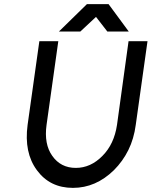

<svg xmlns="http://www.w3.org/2000/svg" viewBox="-20 -900 736 932"><path d="M266 -747H370L446 -818L501 -747H605L507 -880H402ZM171 -700 114 -294Q96 -159 159 -74Q222 12 334 12Q445 12 533 -74Q576 -117 603 -171.5Q630 -226 639 -294L696 -700H604L548 -294Q534 -200 477 -143Q420 -85 348 -85Q275 -85 234 -143Q193 -200 206 -294L263 -700Z"/></svg>

Font: Unageo
Style: Medium-Italic
Weight: 500
Designer: Richard Sepsi
Foundry: Richard Sepsi
Version: Version 2.000